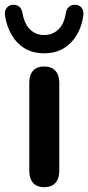

<svg xmlns="http://www.w3.org/2000/svg" viewBox="-57 -773 367 800"><path d="M127 7Q97 7 81 -11Q65 -29 65 -61V-428Q65 -461 81 -478.5Q97 -496 127 -496Q157 -496 173.5 -478.5Q190 -461 190 -428V-61Q190 -29 174 -11Q158 7 127 7ZM127 -551Q80 -551 46 -571.5Q12 -592 -8.5 -627.5Q-29 -663 -36 -707Q-39 -727 -29.5 -739.5Q-20 -752 -4 -753Q13 -754 23.5 -745Q34 -736 37 -717Q45 -672 69 -649.5Q93 -627 127 -627Q161 -627 185.5 -649.5Q210 -672 217 -717Q220 -736 231 -745Q242 -754 258 -753Q275 -752 284 -739.5Q293 -727 290 -707Q284 -663 263 -627.5Q242 -592 208 -571.5Q174 -551 127 -551Z"/></svg>

Font: Nunito
Style: Bold
Weight: 700
Designer: Vernon Adams
Foundry: Vernon Adams
Version: Version 3.602